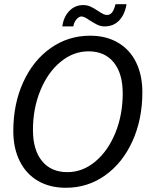

<svg xmlns="http://www.w3.org/2000/svg" viewBox="-20 -879 701 909"><path d="M43 -259Q43 -387 90 -490Q137 -593 220 -651.5Q303 -710 407 -710Q482 -710 538 -677.5Q594 -645 624 -584.5Q654 -524 654 -442Q654 -314 607 -210.5Q560 -107 477.5 -48.5Q395 10 292 10Q216 10 160 -22.5Q104 -55 73.5 -116Q43 -177 43 -259ZM561 -437Q561 -531 518.5 -583.5Q476 -636 399 -636Q327 -636 266.5 -586Q206 -536 171 -450.5Q136 -365 136 -264Q136 -169 179 -116.5Q222 -64 299 -64Q371 -64 431 -114Q491 -164 526 -249.5Q561 -335 561 -437ZM374 -855Q392 -855 407 -848.5Q422 -842 443 -828Q458 -818 468 -813Q478 -808 487 -808Q501 -808 510.5 -820Q520 -832 527 -859H579Q571 -810 544 -782Q517 -754 476 -754Q457 -754 441.5 -761.5Q426 -769 404 -783Q379 -801 366 -801Q354 -801 342.5 -788Q331 -775 327 -754H275Q281 -799 308 -827Q335 -855 374 -855Z"/></svg>

Font: Sarabun
Style: Italic
Weight: 400
Italic angle: -10°
Designer: Suppakit Chalermlarp | Katatrad Co.,Ltd.
Foundry: Cadson Demak Co.,Ltd.
Version: Version 1.000; ttfautohint (v1.6)